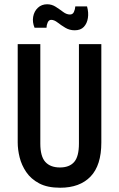

<svg xmlns="http://www.w3.org/2000/svg" viewBox="-20 -867 558 900"><path d="M262 13Q202 13 163.5 -7.5Q125 -28 103 -60.5Q81 -93 72 -129.5Q63 -166 63 -199V-660H169V-194Q169 -134 192.5 -108Q216 -82 261 -82Q305 -82 327.5 -107.5Q350 -133 350 -194V-660H455V-199Q455 -92 404.5 -39.5Q354 13 262 13ZM330 -725Q306 -725 286 -737Q266 -749 250 -761.5Q234 -774 220 -774Q209 -774 203.5 -761.5Q198 -749 198 -737H142Q131 -763 135.5 -788.5Q140 -814 157.5 -830.5Q175 -847 201 -847Q223 -847 241.5 -835Q260 -823 276 -811Q292 -799 308 -799Q321 -799 326.5 -811Q332 -823 333 -837H388Q396 -808 392 -782.5Q388 -757 373 -741Q358 -725 330 -725Z"/></svg>

Font: Bricolage Grotesque 12pt Condensed Medium
Style: Regular
Weight: 500
Width: 3
Designer: Mathieu Triay
Foundry: Atelier Triay
Version: Version 1.001; ttfautohint (v1.8.4.7-5d5b);gftools[0.9.33.de